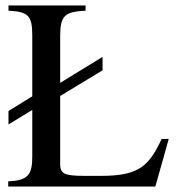

<svg xmlns="http://www.w3.org/2000/svg" viewBox="-20 -682 651 702"><path d="M597 -174H571C549 -127 529 -94 499 -72C466 -49 422 -39 351 -39H288C215 -39 200 -47 200 -82V-331L355 -425V-474L200 -379V-551C200 -626 218 -639 293 -643V-662H11V-643C84 -639 98 -625 98 -551V-330L11 -276V-227L98 -280V-111C98 -44 84 -22 10 -19V0H548Z"/></svg>

Font: XITS Math
Style: Regular
Weight: 400
Designer: MicroPress Inc., with final additions and corrections provided by Coen Hoffman, Elsevier (retired)
Version: Version 1.302